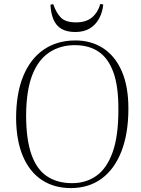

<svg xmlns="http://www.w3.org/2000/svg" viewBox="-20 -944 719 978"><path d="M62 -341Q62 -468 98.5 -556.5Q135 -645 203 -691.5Q271 -738 364 -738Q445 -738 506 -698Q567 -658 600.5 -581Q634 -504 634 -391Q634 -264 598.5 -173Q563 -82 497.5 -34Q432 14 340 14Q256 14 193.5 -27Q131 -68 97 -147.5Q63 -227 62 -341ZM113 -358Q113 -234 140 -157.5Q167 -81 219.5 -46Q272 -11 347 -11Q418 -11 471 -48.5Q524 -86 553.5 -168Q583 -250 583 -383Q584 -502 558 -574.5Q532 -647 482.5 -680.5Q433 -714 361 -714Q287 -714 231 -677Q175 -640 144.5 -562Q114 -484 113 -358ZM251 -923Q267 -877 291 -853.5Q315 -830 367 -830Q419 -830 449 -855.5Q479 -881 491 -924L506 -921Q502 -881 484.5 -849Q467 -817 437 -799Q407 -781 364 -781Q320 -781 293 -797Q266 -813 252.5 -844.5Q239 -876 237 -920Z"/></svg>

Font: Literata 60pt ExtraLight
Style: Italic
Weight: 250
Italic angle: -2°
Designer: Latin by Veronika Burian and Jose Scaglione. Greek by Irene Vlachou. Cyrillic by Vera Evstafieva
Foundry: TypeTogether
Version: Version 3.103;gftools[0.9.29]